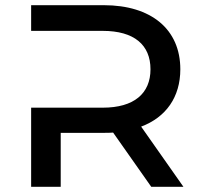

<svg xmlns="http://www.w3.org/2000/svg" viewBox="-20 -720 769 740"><path d="M524 -232C620 -268 675 -346 675 -453C675 -607 563 -700 380 -700H100V-601H376C497 -601 560 -547 560 -453C560 -360 497 -305 376 -305H100V0H214V-208H380C392 -208 405 -208 416 -209L563 0H687Z"/></svg>

Font: Montserrat-Alt1 SemBd
Style: Regular
Weight: 600
Designer: Differentunic
Foundry: Differentunic
Version: Version 7.222